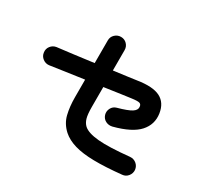

<svg xmlns="http://www.w3.org/2000/svg" viewBox="-151 -989 1302 1215"><g transform="rotate(30 500.0 -381.5)"><path d="M854 -11Q737 1 654 -0.5Q571 -2 515 -18.5Q459 -35 423 -67Q378 -108 364.5 -163Q351 -218 351 -287V-415Q282 -405 217.5 -396Q153 -387 108 -380Q83 -377 62.5 -392.5Q42 -408 39 -433Q35 -459 50.5 -479Q66 -499 91 -503Q135 -508 205.5 -517Q276 -526 351 -536V-702Q351 -728 369.5 -745.5Q388 -763 413 -763Q439 -763 456.5 -745Q474 -727 474 -701V-553Q533 -561 577 -566.5Q621 -572 638 -575Q745 -592 799.5 -564.5Q854 -537 865 -464Q876 -389 825.5 -333Q775 -277 649 -244Q624 -238 602 -249Q580 -260 572 -285Q565 -309 576.5 -331.5Q588 -354 613 -361Q685 -381 711.5 -398Q738 -415 736 -437Q735 -456 721 -460.5Q707 -465 664 -459Q643 -456 591.5 -449Q540 -442 474 -432V-287Q474 -233 482 -205.5Q490 -178 508 -161Q539 -133 616 -126Q693 -119 842 -134Q868 -136 887.5 -120Q907 -104 910 -78Q912 -53 896 -33Q880 -13 854 -11Z"/></g></svg>

Font: Zen Maru Gothic
Style: Bold
Weight: 700
Designer: Yoshimichi Ohira
Foundry: Positype
Version: Version 1.001